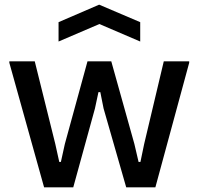

<svg xmlns="http://www.w3.org/2000/svg" viewBox="-20 -803 853 823"><path d="M20 -534V-540H129L217 -186L234 -109H241L258 -186L355 -540H457L556 -186L574 -109H582L598 -186L682 -540H791V-534L646 0H521L424 -338L410 -408H402L387 -338L294 0H169ZM231 -708 405 -783 581 -708V-625L406 -700L231 -625Z"/></svg>

Font: EncodeSans
Style: Medium
Weight: 500
Designer: Pablo Impallari, Andres Torresi
Foundry: Pablo Impallari, Andres Torresi
Version: Version 1.000; ttfautohint (v1.4.1)